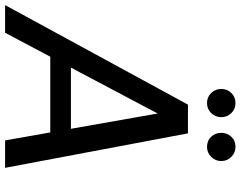

<svg xmlns="http://www.w3.org/2000/svg" viewBox="-130 -808 922 735"><g transform="rotate(90 330.5 -441.0)"><path d="M-17 0 364 -700H474L606 0H501L398 -584L89 0ZM117 -173 157 -252H512L525 -173ZM358 -773Q335 -773 319.5 -789Q304 -805 304 -828Q304 -850 319.5 -866Q335 -882 358 -882Q381 -882 396.5 -866Q412 -850 412 -828Q412 -805 396.5 -789Q381 -773 358 -773ZM526 -773Q502 -773 487 -789Q472 -805 472 -828Q472 -850 487 -866Q502 -882 526 -882Q548 -882 564 -866Q580 -850 580 -828Q580 -805 564 -789Q548 -773 526 -773Z"/></g></svg>

Font: DM Sans Medium
Style: Italic
Weight: 500
Italic angle: -10°
Designer: Colophon Foundry, Jonny Pinhorn
Foundry: Colophon Foundry
Version: Version 4.004;gftools[0.9.30]